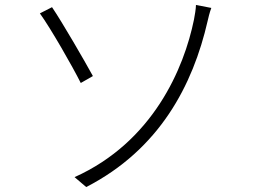

<svg xmlns="http://www.w3.org/2000/svg" viewBox="-20 -739 1040 775"><path d="M281 -24 328 16C624 -136 759 -396 818 -654C820 -663 826 -689 833 -707L771 -719C771 -705 766 -675 763 -660C723 -463 597 -166 281 -24ZM141 -685C185 -624 272 -472 306 -404L355 -432C321 -494 232 -648 190 -710L141 -685Z"/></svg>

Font: Noto Sans CJK Light
Style: Regular
Weight: 300
Designer: Ryoko NISHIZUKA (kana & ideographs); Paul D. Hunt (Latin, Greek & Cyrillic); Wenlong ZHANG (bopomofo); Sandoll Communica
Foundry: Adobe Systems Incorporated
Version: Version 1.000;PS 1;hotconv 1.0.78;makeotf.lib2.5.61930